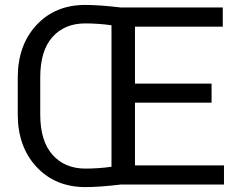

<svg xmlns="http://www.w3.org/2000/svg" viewBox="-20 -741 994 771"><path d="M879.4 -76.7V0H465.8Q378.9 10.3 323.2 10.3Q202.1 10.3 126.7 -70.8Q51.3 -151.9 51.3 -281.2V-429.7Q51.3 -559.1 126.2 -640.1Q201.2 -721.2 322.3 -721.2Q378.9 -721.2 465.8 -710.9H874.5V-633.8H522V-405.3H829.6V-328.6H522V-76.7ZM141.6 -281.2Q141.6 -174.8 190.9 -119.4Q240.2 -64 323.2 -64Q374.5 -64 427.7 -71.3V-639.6Q374 -647 322.3 -647Q239.3 -647 190.4 -592Q141.6 -537.1 141.6 -430.7Z"/></svg>

Font: Roboto21382017
Style: Regular
Weight: 400
Designer: Christian Robertson
Foundry: Google
Version: Version 2.138; 2017